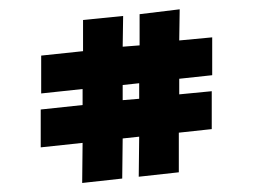

<svg xmlns="http://www.w3.org/2000/svg" viewBox="-20 -702 575 421"><path d="M373 -529.3V-495.1L444.3 -502V-418.9L372.1 -411.1V-324.2L284.2 -314.5L285.2 -402.3L249 -398.4L248 -310.5L160.2 -300.8L161.1 -388.7L69.3 -378.9V-461.9L161.1 -471.7V-506.8L70.3 -497.1V-580.1L162.1 -589.8V-658.2L250 -667L249 -599.6L286.1 -602.5V-670.9L374 -681.6L373 -613.3L445.3 -620.1V-537.1ZM249 -482.4 285.2 -485.4V-519.5L249 -515.6Z"/></svg>

Font: Puritan
Style: Bold
Weight: 700
Version: 2.1